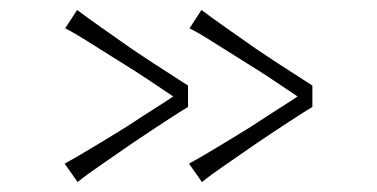

<svg xmlns="http://www.w3.org/2000/svg" viewBox="-20 -480 757 386"><path d="M608 -265Q599 -272 585 -281.5Q571 -291 554.5 -302Q538 -313 520 -325Q502 -337 484 -348Q447 -371 411.5 -393.5Q376 -416 361 -423L385 -460Q402 -447 434 -424.5Q466 -402 496 -381Q530 -358 563 -337Q596 -316 608 -308ZM358 -265Q349 -272 335 -281.5Q321 -291 304.5 -302Q288 -313 270 -325Q252 -337 234 -348Q197 -371 161.5 -393.5Q126 -416 111 -423L135 -460Q152 -447 184 -424.5Q216 -402 246 -381Q280 -358 313 -337Q346 -316 358 -308ZM386 -114 360 -151Q375 -159 411 -180.5Q447 -202 484 -225Q519 -248 554.5 -270.5Q590 -293 608 -308V-265Q596 -258 563 -236.5Q530 -215 496 -192Q466 -171 434.5 -149.5Q403 -128 386 -114ZM136 -114 110 -151Q125 -159 161 -180.5Q197 -202 234 -225Q269 -248 304.5 -270.5Q340 -293 358 -308V-265Q346 -258 313 -236.5Q280 -215 246 -192Q216 -171 184.5 -149.5Q153 -128 136 -114Z"/></svg>

Font: Truculenta Thin
Style: Regular
Weight: 250
Version: Version 1.002